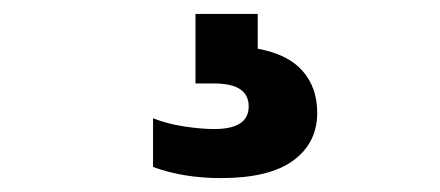

<svg xmlns="http://www.w3.org/2000/svg" viewBox="-20 -30 633 276"><path d="M297.5 226Q243.5 226 200 210V140Q220 148 244.8 151.8Q269.5 155.5 288 155.5Q337.5 155.5 337.5 123Q337.5 90 288 90H261V-10H350.5V40Q394 48 415 72Q436 96 436 132Q436 175.5 401.5 200.8Q367 226 297.5 226Z"/></svg>

Font: Encode Sans SmExp XBd
Style: Regular
Weight: 800
Width: 6
Designer: Multiple Designers
Foundry: Impallari Type
Version: Version 3.002; ttfautohint (v1.8.3) -l 8 -r 50 -G 200 -x 14 